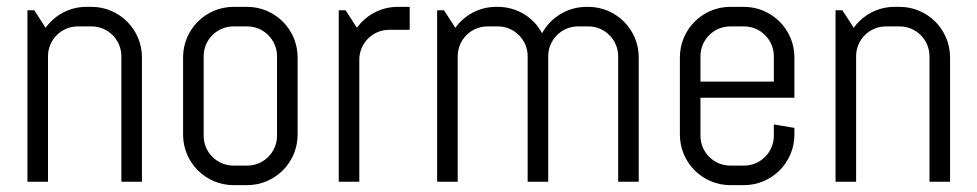

<svg xmlns="http://www.w3.org/2000/svg" viewBox="-20 -530 2851 560"><path d="M394 0V-363C394 -444 328 -510 247 -510H232C183 -510 140 -486 113 -449L80 -500H60V0H120V-366C120 -414 159 -453 207 -453H247C295 -453 334 -414 334 -366V0Z M848 -137V-363C848 -444 782 -510 701 -510H661C580 -510 514 -444 514 -363V-137C514 -56 580 10 661 10H701C782 10 848 -56 848 -137ZM788 -134C788 -86 749 -47 701 -47H661C613 -47 574 -86 574 -134V-366C574 -414 613 -453 661 -453H701C749 -453 788 -414 788 -366Z M1175 -443V-510H1140C1091 -510 1048 -486 1021 -449L988 -500H968V0H1028V-356C1028 -404 1067 -443 1115 -443Z M1843 0V-363C1843 -444 1777 -510 1696 -510H1691C1635 -510 1586 -479 1561 -433C1537 -479 1488 -510 1432 -510H1427C1378 -510 1335 -486 1308 -449L1275 -500H1255V0H1315V-366C1315 -414 1354 -453 1402 -453H1432C1480 -453 1519 -414 1519 -366V0H1579V-366C1579 -414 1618 -453 1666 -453H1696C1744 -453 1783 -414 1783 -366V0Z M2297 -137V-157L2237 -167V-134C2237 -86 2198 -47 2150 -47H2110C2062 -47 2023 -86 2023 -134V-245H2297V-363C2297 -444 2231 -510 2150 -510H2110C2029 -510 1963 -444 1963 -363V-137C1963 -56 2029 10 2110 10H2150C2231 10 2297 -56 2297 -137ZM2237 -292H2023V-366C2023 -414 2062 -453 2110 -453H2150C2198 -453 2237 -414 2237 -366Z M2751 0V-363C2751 -444 2685 -510 2604 -510H2589C2540 -510 2497 -486 2470 -449L2437 -500H2417V0H2477V-366C2477 -414 2516 -453 2564 -453H2604C2652 -453 2691 -414 2691 -366V0Z"/></svg>

Font: Abel
Style: Regular
Weight: 400
Designer: Matthew Desmond
Foundry: Matthew Desmond
Version: Version 1.002